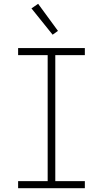

<svg xmlns="http://www.w3.org/2000/svg" viewBox="-20 -987 540 1007"><path d="M75 0V-37H230V-698H75V-735H425V-698H270V-37H425V0ZM256 -805 145 -943 180 -967 284 -825Z"/></svg>

Font: Iosevka Curly Extralight
Style: Regular
Weight: 200
Monospace: yes
Designer: Belleve Invis
Foundry: Belleve Invis
Version: Version 22.1.2; ttfautohint (v1.8.4)